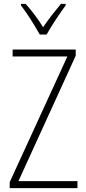

<svg xmlns="http://www.w3.org/2000/svg" viewBox="-20 -969 445 989"><path d="M379 0H30V-31L327 -678H45V-714H370V-682L75 -36H379ZM185 -791Q172 -814 155 -842Q138 -870 120 -896.5Q102 -923 88 -941V-949H112Q134 -925 158.5 -892.5Q183 -860 202 -829Q224 -861 246 -889.5Q268 -918 294 -949H318V-941Q295 -910 267 -867.5Q239 -825 220 -791Z"/></svg>

Font: Noto Sans Lao Looped Condensed ExtraLight
Style: Regular
Weight: 200
Width: 3
Designer: Mark Frömberg, Ben Mitchell
Foundry: The Fontpad Ltd
Version: Version 1.002; ttfautohint (v1.8.4.7-5d5b)